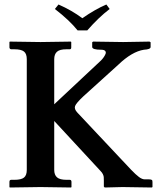

<svg xmlns="http://www.w3.org/2000/svg" viewBox="-20 -832 700 854"><path d="M325.2 -696.8Q288.6 -742.2 224.1 -792L240.2 -812Q299.3 -786.1 346.2 -751Q403.8 -791 453.1 -812L467.8 -792Q418.9 -754.9 368.2 -696.8ZM221.2 -76.2Q221.2 -54.2 233.6 -43.2Q246.1 -32.2 275.9 -32.2H290Q297.9 -32.2 297.9 -22.9V0L295.9 2Q196.3 0 160.2 0L23.9 2L22 0V-22.9Q22 -32.2 29.8 -32.2H43.9Q74.2 -32.2 86.7 -42.2Q99.1 -52.2 99.1 -76.2V-568.8Q99.1 -592.8 86.7 -602.8Q74.2 -612.8 43.9 -612.8H29.8Q26.9 -612.8 24.4 -615.2Q22 -617.7 22 -621.1V-645L23.9 -647Q121.1 -645 160.2 -645L294.9 -647L296.9 -645V-621.1Q296.9 -612.8 290 -612.8H274.9Q245.6 -612.8 233.4 -601.8Q221.2 -590.8 221.2 -568.8V-368.2L429.2 -563Q435.5 -569.3 440.4 -576.2Q445.8 -583.5 449.2 -591.6Q452.6 -599.6 448 -605.2Q443.4 -610.8 430.2 -610.8Q390.1 -610.8 390.1 -623V-644L394 -647Q488.8 -645 527.8 -645L645 -647L649.9 -644V-623Q649.9 -612.3 620.1 -610.8Q566.9 -602.5 505.9 -543.9L351.1 -403.8Q318.8 -373.5 314 -360.4Q309.1 -347.2 324.2 -331.1L563 -77.1Q584 -55.2 598.1 -44.7Q612.3 -34.2 624 -34.2H642.1Q649.4 -34.2 653.1 -32.7Q656.7 -31.2 657.5 -28.8Q658.2 -26.4 658.2 -22V0L654.8 2Q563 0 524.9 0L445.8 2L441.9 -2V-27.8Q441.9 -39.6 441.4 -44.9Q440.9 -50.3 437.5 -57.4Q434.1 -64.5 426.8 -71.8L221.2 -293.9Z"/></svg>

Font: Linux Libertine G
Style: Semibold
Weight: 600
Designer: Philipp H. Poll
Foundry: Philipp H. Poll
Version: Version 5.1.1